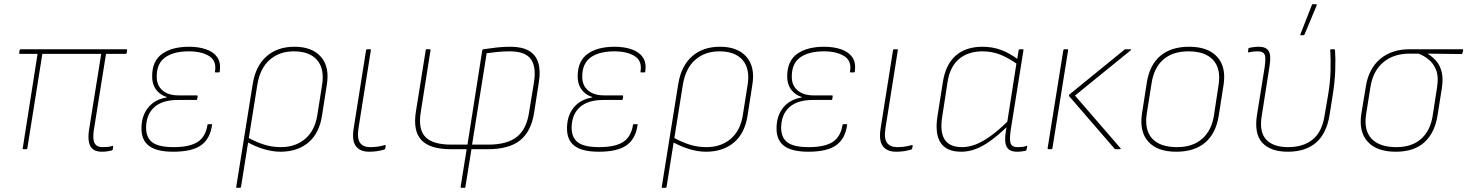

<svg xmlns="http://www.w3.org/2000/svg" viewBox="-20 -715 7031 920"><path d="M468 12Q443 12 427.5 1.5Q412 -9 406.5 -32.5Q401 -56 407 -95L465 -457H183L111 -5Q110 0 106 0H92Q88 0 89 -5L160 -457H76Q71 -457 72 -463L74 -474Q75 -479 80 -479H585Q590 -479 589 -474L587 -461Q586 -457 582 -457H488L430 -94Q423 -49 433 -29.5Q443 -10 471 -10Q484 -10 495.5 -11Q507 -12 519 -16Q523 -18 522 -13L520 2Q520 4 516 6Q507 8 495 10Q483 12 468 12Z M810 12Q731 12 694 -16Q657 -44 658 -101Q658 -160 690 -199.5Q722 -239 779 -248V-250Q745 -261 726.5 -287.5Q708 -314 709 -352Q710 -424 757.5 -457.5Q805 -491 886 -491Q932 -491 968 -478.5Q1004 -466 1021.5 -440Q1039 -414 1033 -372Q1033 -368 1029 -368H1013Q1009 -368 1010 -372Q1019 -423 982.5 -446Q946 -469 885 -469Q812 -469 771.5 -440Q731 -411 731 -349Q730 -307 758 -282.5Q786 -258 835 -258H924Q927 -258 927 -254L925 -240Q925 -236 921 -236H832Q758 -236 719.5 -201.5Q681 -167 680 -104Q680 -55 710.5 -32.5Q741 -10 812 -10Q888 -10 926.5 -34.5Q965 -59 974 -116Q974 -120 978 -120H994Q998 -120 996 -116Q987 -50 943.5 -19Q900 12 810 12Z M1116 185Q1111 185 1112 180L1191 -313Q1205 -399 1257 -445Q1309 -491 1391 -491Q1476 -491 1518 -442.5Q1560 -394 1546 -309L1523 -161Q1510 -76 1457.5 -32Q1405 12 1324 12Q1285 12 1242.5 -1Q1200 -14 1160 -37L1164 -58Q1203 -36 1242.5 -23Q1282 -10 1326 -10Q1395 -10 1441.5 -49Q1488 -88 1500 -161L1523 -306Q1536 -384 1500 -426.5Q1464 -469 1388 -469Q1319 -469 1272.5 -428.5Q1226 -388 1213 -309L1135 180Q1134 185 1129 185Z M1749 12Q1705 12 1685 -15Q1665 -42 1675 -102L1734 -474Q1735 -479 1740 -479H1753Q1758 -479 1757 -474L1698 -102Q1690 -52 1705 -31Q1720 -10 1754 -10Q1771 -10 1787 -12Q1803 -14 1824 -20Q1829 -21 1828 -15L1826 -4Q1825 1 1820 2Q1803 7 1785.5 9.5Q1768 12 1749 12Z M2191 185Q2187 185 2187 181L2216 0H2142Q2039 0 1998.5 -44.5Q1958 -89 1973 -181L2020 -475Q2020 -479 2024 -479H2039Q2043 -479 2043 -475L1996 -177Q1983 -96 2018 -59Q2053 -22 2143 -22H2220L2291 -475Q2294 -479 2296 -479Q2329 -484 2360.5 -487.5Q2392 -491 2426 -491Q2481 -491 2514 -472Q2547 -453 2559 -415Q2571 -377 2562 -321L2539 -173Q2525 -85 2472 -42.5Q2419 0 2316 0H2239L2210 181Q2210 185 2207 185ZM2242 -22H2319Q2410 -22 2456.5 -59Q2503 -96 2515 -176L2539 -323Q2550 -396 2523 -432.5Q2496 -469 2423 -469Q2391 -469 2362.5 -466Q2334 -463 2312 -460Z M2849 12Q2770 12 2733 -16Q2696 -44 2697 -101Q2697 -160 2729 -199.5Q2761 -239 2818 -248V-250Q2784 -261 2765.5 -287.5Q2747 -314 2748 -352Q2749 -424 2796.5 -457.5Q2844 -491 2925 -491Q2971 -491 3007 -478.5Q3043 -466 3060.5 -440Q3078 -414 3072 -372Q3072 -368 3068 -368H3052Q3048 -368 3049 -372Q3058 -423 3021.5 -446Q2985 -469 2924 -469Q2851 -469 2810.5 -440Q2770 -411 2770 -349Q2769 -307 2797 -282.5Q2825 -258 2874 -258H2963Q2966 -258 2966 -254L2964 -240Q2964 -236 2960 -236H2871Q2797 -236 2758.5 -201.5Q2720 -167 2719 -104Q2719 -55 2749.5 -32.5Q2780 -10 2851 -10Q2927 -10 2965.5 -34.5Q3004 -59 3013 -116Q3013 -120 3017 -120H3033Q3037 -120 3035 -116Q3026 -50 2982.5 -19Q2939 12 2849 12Z M3155 185Q3150 185 3151 180L3230 -313Q3244 -399 3296 -445Q3348 -491 3430 -491Q3515 -491 3557 -442.5Q3599 -394 3585 -309L3562 -161Q3549 -76 3496.5 -32Q3444 12 3363 12Q3324 12 3281.5 -1Q3239 -14 3199 -37L3203 -58Q3242 -36 3281.5 -23Q3321 -10 3365 -10Q3434 -10 3480.5 -49Q3527 -88 3539 -161L3562 -306Q3575 -384 3539 -426.5Q3503 -469 3427 -469Q3358 -469 3311.5 -428.5Q3265 -388 3252 -309L3174 180Q3173 185 3168 185Z M3853 12Q3774 12 3737 -16Q3700 -44 3701 -101Q3701 -160 3733 -199.5Q3765 -239 3822 -248V-250Q3788 -261 3769.5 -287.5Q3751 -314 3752 -352Q3753 -424 3800.5 -457.5Q3848 -491 3929 -491Q3975 -491 4011 -478.5Q4047 -466 4064.5 -440Q4082 -414 4076 -372Q4076 -368 4072 -368H4056Q4052 -368 4053 -372Q4062 -423 4025.5 -446Q3989 -469 3928 -469Q3855 -469 3814.5 -440Q3774 -411 3774 -349Q3773 -307 3801 -282.5Q3829 -258 3878 -258H3967Q3970 -258 3970 -254L3968 -240Q3968 -236 3964 -236H3875Q3801 -236 3762.5 -201.5Q3724 -167 3723 -104Q3723 -55 3753.5 -32.5Q3784 -10 3855 -10Q3931 -10 3969.5 -34.5Q4008 -59 4017 -116Q4017 -120 4021 -120H4037Q4041 -120 4039 -116Q4030 -50 3986.5 -19Q3943 12 3853 12Z M4274 12Q4230 12 4210 -15Q4190 -42 4200 -102L4259 -474Q4260 -479 4265 -479H4278Q4283 -479 4282 -474L4223 -102Q4215 -52 4230 -31Q4245 -10 4279 -10Q4296 -10 4312 -12Q4328 -14 4349 -20Q4354 -21 4353 -15L4351 -4Q4350 1 4345 2Q4328 7 4310.5 9.5Q4293 12 4274 12Z M4586 12Q4516 12 4487.5 -30.5Q4459 -73 4472 -158L4498 -322Q4511 -406 4559.5 -448.5Q4608 -491 4688 -491Q4735 -491 4776 -476Q4817 -461 4860 -429L4857 -406Q4810 -439 4771 -454Q4732 -469 4688 -469Q4618 -469 4574.5 -431.5Q4531 -394 4520 -320L4495 -157Q4483 -83 4506.5 -46.5Q4530 -10 4590 -10Q4622 -10 4655.5 -23Q4689 -36 4727 -63.5Q4765 -91 4809 -134L4805 -107Q4763 -67 4725.5 -40Q4688 -13 4654 -0.5Q4620 12 4586 12ZM4853 12Q4817 12 4804 -11Q4791 -34 4800 -88L4804 -112L4805 -121L4851 -415L4853 -425L4861 -474Q4862 -479 4867 -479H4880Q4885 -479 4884 -474L4823 -92Q4816 -44 4823 -27Q4830 -10 4855 -10Q4869 -10 4878.5 -11Q4888 -12 4899 -16Q4903 -18 4902 -12L4899 1Q4898 7 4892 8Q4885 9 4875.5 10.5Q4866 12 4853 12Z M5325 0Q5322 0 5321 -2L5104 -253Q5100 -258 5104 -262L5368 -477Q5370 -479 5374 -479H5397Q5399 -479 5399.5 -477.5Q5400 -476 5398 -474L5131 -257L5349 -5Q5351 -3 5349.5 -1.5Q5348 0 5346 0ZM5005 0Q4999 0 5000 -6L5075 -474Q5076 -479 5081 -479H5093Q5099 -479 5098 -474L5023 -6Q5022 0 5017 0Z M5616 12Q5526 12 5482.5 -36Q5439 -84 5452 -171L5475 -318Q5488 -403 5539.5 -447Q5591 -491 5678 -491Q5768 -491 5812 -443Q5856 -395 5843 -309L5820 -162Q5807 -77 5755.5 -32.5Q5704 12 5616 12ZM5620 -10Q5695 -10 5740.5 -50Q5786 -90 5797 -163L5819 -308Q5831 -386 5793 -427.5Q5755 -469 5675 -469Q5599 -469 5554 -429.5Q5509 -390 5498 -316L5475 -171Q5463 -93 5500.5 -51.5Q5538 -10 5620 -10Z M6151 12Q6068 12 6028.5 -31Q5989 -74 6003 -164L6039 -388Q6047 -439 6039.5 -454Q6032 -469 6008 -469Q5998 -469 5987 -468Q5976 -467 5965 -464Q5960 -463 5960 -468L5962 -482Q5962 -484 5963.5 -484.5Q5965 -485 5967 -486Q5975 -488 5988 -489.5Q6001 -491 6013 -491Q6045 -491 6058.5 -471.5Q6072 -452 6063 -397L6026 -161Q6013 -84 6046.5 -47Q6080 -10 6152 -10Q6225 -10 6270 -46.5Q6315 -83 6327 -162L6343 -255Q6354 -319 6355.5 -375.5Q6357 -432 6354 -475Q6354 -479 6358 -479H6372Q6377 -479 6377 -475Q6380 -434 6378 -378Q6376 -322 6366 -260L6351 -165Q6337 -76 6286.5 -32Q6236 12 6151 12ZM6214 -546Q6212 -546 6211 -547.5Q6210 -549 6212 -553L6266 -691Q6267 -694 6268.5 -694.5Q6270 -695 6272 -695H6285Q6288 -695 6289 -693Q6290 -691 6289 -689L6231 -550Q6229 -546 6224 -546Z M6668 12Q6577 12 6533.5 -36Q6490 -84 6503 -169L6525 -303Q6539 -387 6594 -433Q6649 -479 6735 -479H6987Q6992 -479 6991 -474L6988 -461Q6987 -456 6983 -456L6821 -458V-457Q6842 -445 6860.5 -424.5Q6879 -404 6887.5 -372Q6896 -340 6889 -293L6868 -161Q6855 -79 6805.5 -33.5Q6756 12 6668 12ZM6671 -10Q6745 -10 6789.5 -49.5Q6834 -89 6845 -161L6866 -297Q6874 -348 6861.5 -379.5Q6849 -411 6825.5 -430Q6802 -449 6777 -458H6733Q6659 -458 6609.5 -417.5Q6560 -377 6547 -300L6526 -168Q6514 -91 6552 -50.5Q6590 -10 6671 -10Z"/></svg>

Font: Sofia Sans Thin
Style: Italic
Weight: 250
Italic angle: -9°
Version: Version 4.100-B